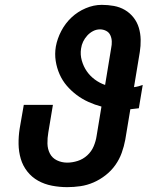

<svg xmlns="http://www.w3.org/2000/svg" viewBox="-20 -763 640 791"><path d="M257 8Q225 8 194 2Q163 -4 137 -18.5Q111 -33 92.5 -56.5Q74 -80 65.5 -109Q57 -138 56.5 -169.5Q56 -201 61 -233L78 -331H198L179 -217Q175 -194 175.5 -171.5Q176 -149 185.5 -130.5Q195 -112 214.5 -102.5Q234 -93 257 -93Q278 -93 300 -100Q322 -107 339.5 -123Q357 -139 366 -160.5Q375 -182 378 -203L398 -324Q371 -331 344.5 -343Q318 -355 295.5 -372Q273 -389 255 -410Q237 -431 225.5 -457Q214 -483 209.5 -512Q205 -541 210 -571Q216 -604 232.5 -635.5Q249 -667 274.5 -691Q300 -715 333 -729Q366 -743 399 -743Q425 -743 449.5 -738.5Q474 -734 494.5 -722Q515 -710 530 -691Q545 -672 552 -648.5Q559 -625 559.5 -599.5Q560 -574 556 -549L532 -404Q541 -405 550.5 -407.5Q560 -410 568 -413L552 -317Q544 -316 535 -315Q526 -314 517 -313L496 -187Q491 -160 481.5 -133.5Q472 -107 455.5 -83.5Q439 -60 415.5 -41.5Q392 -23 365.5 -11.5Q339 0 311.5 4Q284 8 257 8ZM413 -413 438 -565Q441 -579 440.5 -592.5Q440 -606 434.5 -618Q429 -630 417 -636Q405 -642 392 -642Q377 -642 363.5 -635Q350 -628 339.5 -616.5Q329 -605 322.5 -591.5Q316 -578 314 -563Q310 -538 317 -513.5Q324 -489 337.5 -469.5Q351 -450 370.5 -435.5Q390 -421 413 -413Z"/></svg>

Font: Iosevka HT Extended
Style: Bold Italic
Weight: 700
Width: 7
Italic angle: -9°
Monospace: yes
Designer: Belleve Invis
Foundry: Belleve Invis
Version: Version 32.3.0; ttfautohint (v1.8.4)